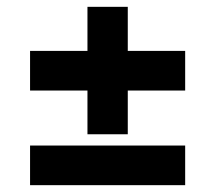

<svg xmlns="http://www.w3.org/2000/svg" viewBox="-20 -604 630 562"><path d="M236 -211V-339H68V-455H236V-584H354V-455H522V-339H354V-211ZM68 -62V-178H522V-62Z"/></svg>

Font: Host Grotesk ExtraBold
Style: Regular
Weight: 800
Designer: Doğukan Karapınar
Foundry: Element Type
Version: Version 1.003; ttfautohint (v1.8.4.7-5d5b)